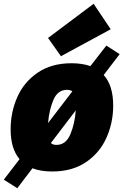

<svg xmlns="http://www.w3.org/2000/svg" viewBox="-34 -888 650 1011"><path d="M596 -603 512 -493Q562 -438 562 -332Q562 -242 526.5 -162.5Q491 -83 418.5 -34Q346 15 241 15Q180 15 137 -2L57 103L-14 58L69 -50Q22 -105 22 -207Q22 -297 57 -376.5Q92 -456 164.5 -505.5Q237 -555 343 -555Q398 -555 442 -540L526 -648ZM219 -240 347 -407Q336 -415 319 -415Q270 -415 247.5 -362.5Q225 -310 219 -240ZM365 -307 234 -135Q244 -125 263 -125Q313 -125 336.5 -181Q360 -237 365 -307ZM549 -734 287 -592 219 -688 459 -868Z"/></svg>

Font: Bitter Pro Black
Style: Italic
Weight: 900
Italic angle: -9°
Designer: Sol Matas, and Bitter project Authors
Foundry: Sol Matas
Version: Version 1.010